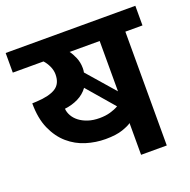

<svg xmlns="http://www.w3.org/2000/svg" viewBox="-126 -752 853 864"><g transform="rotate(-20 300.5 -319.5)"><path d="M529 -545V0H406V-152Q395 -143 363.5 -132Q332 -121 281 -121Q234 -121 188.5 -135Q143 -149 106.5 -180.5Q70 -212 47.5 -262.5Q25 -313 25 -385L47 -386Q107 -389 137.5 -408Q168 -427 168 -472Q168 -492 159 -511.5Q150 -531 137 -545H-10V-639H611V-545ZM406 -545H262Q273 -531 283 -507.5Q293 -484 293 -456Q293 -451 292.5 -446Q292 -441 291 -436L406 -304ZM155 -312Q156 -295 165.5 -278Q175 -261 192 -248Q209 -235 233 -227Q257 -219 288 -219Q316 -219 339 -225.5Q362 -232 379 -242L268 -371Q249 -345 219.5 -330.5Q190 -316 155 -312Z"/></g></svg>

Font: Ek Mukta
Style: Bold
Weight: 700
Designer: Girish Dalvi and Yashodeep Gholap
Foundry: Ek Type
Version: Version 2.538;PS 1.002;hotconv 16.6.51;makeotf.lib2.5.65220;